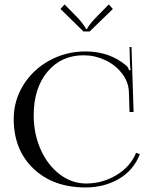

<svg xmlns="http://www.w3.org/2000/svg" viewBox="-20 -826 678 854"><path d="M378.9 -686H351.1L249 -786.1L267.1 -806.2L315.9 -756.8Q329.6 -743.2 340.8 -729.2Q352.1 -715.3 357.4 -707Q362.8 -698.7 362.8 -696.8H367.2Q367.2 -698.7 372.6 -707Q377.9 -715.3 389.4 -729Q400.9 -742.7 415 -756.8L463.9 -806.2L481.9 -786.1ZM41 -296.9Q41 -378.4 83.7 -447.5Q126.5 -516.6 200 -556.9Q273.4 -597.2 359.9 -597.2Q468.3 -597.2 543 -533.2Q550.8 -525.4 554.2 -513.2L561 -515.1Q559.1 -522.9 558.1 -543.9L556.2 -616.7L564.9 -617.2L574.2 -328.1L556.2 -327.6L553.2 -419.9Q550.8 -463.4 521.5 -500.7Q492.2 -538.1 446.8 -559.1Q401.4 -580.1 352.1 -580.1Q252 -580.1 190.9 -506.6Q129.9 -433.1 129.9 -313Q129.9 -230.5 161.1 -160.6Q192.4 -90.8 246.1 -50.3Q299.8 -9.8 362.8 -9.8Q435.5 -9.8 497.8 -47.1Q560.1 -84.5 585.4 -146.5L602.1 -140.1Q573.7 -67.9 508.3 -30Q442.9 7.8 360.8 7.8Q216.8 7.8 128.9 -75.9Q41 -159.7 41 -296.9Z"/></svg>

Font: FoglihtenNo07calt
Style: Regular
Weight: 500
Designer: gluk (gluksza@wp.pl)
Foundry: gluk (gluksza@wp.pl)
Version: Version 0.844